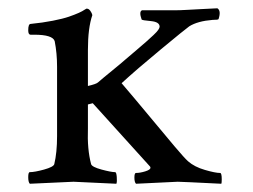

<svg xmlns="http://www.w3.org/2000/svg" viewBox="-20 -445 616 468"><path d="M218.8 -244.1Q232.4 -255.9 253.4 -272.9Q274.4 -290 286.1 -300.3Q297.9 -310.5 313 -323.2Q328.1 -335.9 336.9 -343.8Q345.7 -351.6 354 -359.4Q362.3 -367.2 365.7 -372.1Q369.1 -377 369.1 -379.9Q369.1 -391.6 347.7 -393.6Q326.2 -395.5 325.2 -397.5Q318.4 -417 326.2 -419.9H403.3Q418.9 -419.9 434.6 -420.9Q450.2 -421.9 472.2 -422.9Q494.1 -423.8 509.8 -424.8Q519.5 -418.9 512.7 -398.4Q511.7 -396.5 498 -396.5Q461.9 -393.6 441.4 -380.9Q431.6 -374 372.1 -324.7Q312.5 -275.4 276.4 -242.2Q305.7 -208 343.8 -162.1Q381.8 -116.2 405.8 -87.9Q429.7 -59.6 438.5 -51.8Q454.1 -38.1 479.5 -30.8Q504.9 -23.4 516.6 -23.4Q520.5 -23.4 520.5 -7.8Q520.5 1 519.5 2.9Q421.9 -2 413.1 -2Q412.1 -2 311.5 2.9Q307.6 -1 307.6 -12.2Q307.6 -23.4 311.5 -23.4Q321.3 -23.4 334 -27.3Q346.7 -31.2 346.7 -36.1Q346.7 -38.1 345.7 -39.1L206.1 -193.4L194.3 -190.4V-131.8Q192.4 -81.1 202.1 -44.9Q204.1 -38.1 227.5 -31.7Q251 -25.4 260.7 -25.4Q263.7 -25.4 264.6 -13.7Q265.6 -2 263.7 2.9Q166 -2 159.2 -2Q152.3 -2 52.7 2.9Q48.8 -1 48.8 -13.2Q48.8 -25.4 52.7 -25.4Q64.5 -25.4 87.4 -31.7Q110.4 -38.1 112.3 -44.9Q119.1 -73.2 119.1 -113.3V-282.2Q119.1 -315.4 113.3 -344.7Q108.4 -360.4 63.5 -360.4H54.7Q48.8 -360.4 48.8 -371.1Q48.8 -386.7 54.7 -386.7Q84 -389.6 108.9 -394.5Q133.8 -399.4 147.9 -404.3Q162.1 -409.2 171.9 -413.6Q181.6 -418 185.5 -420.9L190.4 -423.8H192.4Q196.3 -423.8 200.2 -418.5Q204.1 -413.1 205.1 -408.2Q194.3 -377 194.3 -323.2V-235.4Q214.8 -240.2 218.8 -244.1Z"/></svg>

Font: Crimson Text
Style: Roman
Weight: 400
Version: Version 0.13